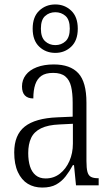

<svg xmlns="http://www.w3.org/2000/svg" viewBox="-20 -834 503 864"><path d="M170 10Q133 10 105 -7Q77 -24 60.5 -59.5Q44 -95 44 -148Q44 -227 91.5 -264.5Q139 -302 238 -306L307 -309V-372Q307 -415 300 -444.5Q293 -474 274 -490Q255 -506 219 -506Q185 -506 166 -492.5Q147 -479 138.5 -453.5Q130 -428 130 -391Q105 -391 92 -404.5Q79 -418 79 -445Q79 -474 96 -496.5Q113 -519 145.5 -531.5Q178 -544 222 -544Q296 -544 332.5 -504.5Q369 -465 369 -372V-110Q369 -77 373.5 -60.5Q378 -44 389.5 -38Q401 -32 421 -32H424V0H322L313 -91H308Q293 -63 275 -40Q257 -17 232.5 -3.5Q208 10 170 10ZM185 -31Q222 -31 249.5 -52.5Q277 -74 292.5 -109.5Q308 -145 308 -188V-277L248 -274Q196 -272 164.5 -256.5Q133 -241 120 -213Q107 -185 107 -145Q107 -111 115 -85.5Q123 -60 140.5 -45.5Q158 -31 185 -31ZM229 -596Q186 -596 156.5 -624Q127 -652 127 -705Q127 -758 156.5 -786Q186 -814 229 -814Q271 -814 300.5 -786Q330 -758 330 -705Q330 -652 300.5 -624Q271 -596 229 -596ZM229 -631Q256 -631 275 -648.5Q294 -666 294 -705Q294 -745 275 -762Q256 -779 229 -779Q202 -779 183 -762Q164 -745 164 -705Q164 -666 183 -648.5Q202 -631 229 -631Z"/></svg>

Font: Noto Serif Khmer Condensed Light
Style: Regular
Weight: 300
Width: 3
Designer: Danh Hong and the Monotype Design Team
Foundry: Monotype Imaging Inc.
Version: Version 2.004